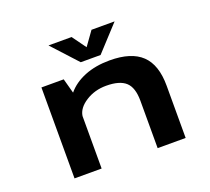

<svg xmlns="http://www.w3.org/2000/svg" viewBox="-118 -842 1087 992"><g transform="rotate(-20 425.0 -346.0)"><path d="M603 -691.5 475.5 -553H366.5L239.5 -691.5H366.5L421.5 -615.5L476 -691.5ZM131 0V-500H253.5L275.5 -419Q311.5 -462.5 371.5 -486.8Q431.5 -511 509.5 -511Q628 -511 685 -456.5Q742 -402 742 -287.5V0H588V-260.5Q588 -333 554.8 -363.5Q521.5 -394 447.5 -394Q384.5 -394 335.2 -362.5Q286 -331 280 -288.5V0Z"/></g></svg>

Font: League Mono Wide SemiBold
Style: Regular
Weight: 600
Width: 8
Designer: Tyler Finck
Foundry: The League of Moveable Type / Tyler Finck
Version: Version 2.210